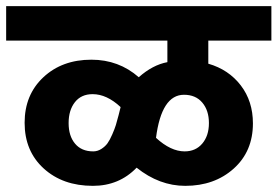

<svg xmlns="http://www.w3.org/2000/svg" viewBox="-50 -691 902 624"><path d="M550 -199Q586 -199 607.5 -224.5Q629 -250 629 -291Q629 -332 607.5 -357.5Q586 -383 548 -383Q475 -383 457 -243Q505 -199 550 -199ZM253 -199Q267 -199 279.5 -207Q292 -215 299.5 -225.5Q307 -236 315 -254.5Q323 -273 326.5 -284.5Q330 -296 335.5 -317Q341 -338 342 -343Q297 -385 251 -385Q214 -385 193.5 -359Q173 -333 173 -291Q173 -249 194 -224Q215 -199 253 -199ZM832 -559H627V-484Q693 -465 732.5 -413.5Q772 -362 772 -290Q772 -199 709.5 -143Q647 -87 552 -87Q468 -87 394 -146Q337 -87 252 -87Q154 -87 92 -143.5Q30 -200 30 -292Q30 -383 91 -440Q152 -497 247 -497Q336 -497 401 -440Q446 -480 494 -489V-559H-30V-671H832Z"/></svg>

Font: Hind Bold
Style: Regular
Weight: 700
Designer: Manushi Parikh, Satya Rajpurohit
Foundry: Indian Type Foundry
Version: Version 1.201;PS 1.0;hotconv 1.0.78;makeotf.lib2.5.61930; tt